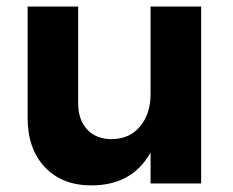

<svg xmlns="http://www.w3.org/2000/svg" viewBox="-20 -558 708 584"><path d="M438 -538.1H591.8V0H438V-94.2Q382.3 5.9 257.8 5.9Q168.9 5.9 116.5 -49.6Q64 -105 64 -200.2V-538.1H217.8V-244.1Q217.8 -193.4 245.1 -164.1Q272.5 -134.8 319.8 -134.8Q374.5 -135.3 406.2 -173.6Q438 -211.9 438 -272Z"/></svg>

Font: Montserrat arm SemiBold
Style: Regular
Weight: 600
Designer: Julieta Ulanovsky
Foundry: Julieta Ulanovsky
Version: Version 6.000;PS 006.000;hotconv 1.0.88;makeotf.lib2.5.64775